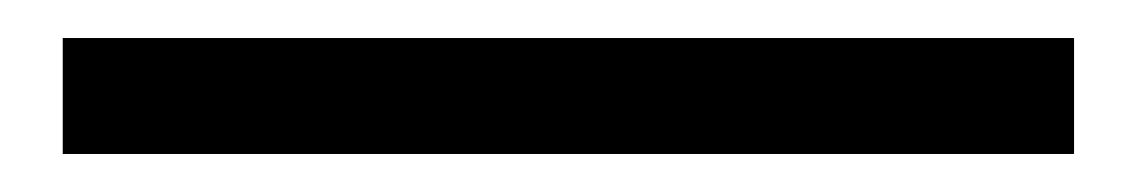

<svg xmlns="http://www.w3.org/2000/svg" viewBox="-20 59 599 101"><path d="M13 79H545V140H13Z"/></svg>

Font: `nÑOSR
Style: Regular
Weight: 400
Designer: Ryoko NISHIZUKA ¬âXZm¬º[P (kana & ideographs); Paul D. Hunt (Latin, Greek & Cyrillic); Wenlong ZHANG _ e¬á¬ü¬ô (bopomof
Foundry: Adobe Systems Incorporated
Version: Version 1.00 June 24, 2014, initial release